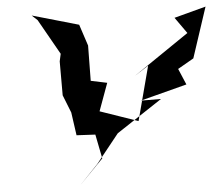

<svg xmlns="http://www.w3.org/2000/svg" viewBox="-20 -512 643 582"><path d="M94 -451 164 -349 161 -326 170 -223 196 -171 212 -102 269 -104 290 -32 223 50 275 -15 337 -108 468 -212 407 -207 545 -256 520 -303 566 -335 603 -492 509 -458 548 -412 389 -282 429 -313 400 -145 256 -181 273 -142 305 -261 255 -267 247 -374 220 -437 76 -465Z"/></svg>

Font: Charger Distortion
Style: 2It
Weight: 400
Designer: Jasper
Foundry: Cannot Into Space Fonts
Version: Version 0.98